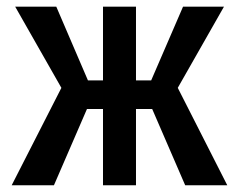

<svg xmlns="http://www.w3.org/2000/svg" viewBox="-20 -548 707 568"><path d="M430.2 -225.6H382.3V0H284.7V-225.6H237.3L139.6 0H14.6L161.6 -288.1L24.9 -528.3H146.5L240.2 -310.1H284.7V-528.3H382.3V-310.1H427.2L521.5 -528.3H642.6L505.9 -288.1L652.3 0H527.8Z"/></svg>

Font: Franco
Style: Regular
Weight: 400
Designer: Google
Version: Version 1.200311; 2013